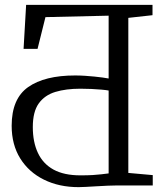

<svg xmlns="http://www.w3.org/2000/svg" viewBox="-20 -763 688 790"><path d="M303.5 7Q223 7 160.8 -23.8Q98.5 -54.5 63.2 -111.2Q28 -168 28 -245.5Q28 -357 96 -404.8Q164 -452.5 289 -452.5Q308.5 -452.5 328.8 -451.2Q349 -450 368 -448Q387 -446 402.2 -444Q417.5 -442 427 -440V-698.5L167 -692.5L134.5 -562H77L87.5 -743H607.5V-700.5L508 -689.5V-51.5L608.5 -42.5V0H464Q447.5 0 424.2 1Q401 2 376.8 3.5Q352.5 5 332.8 6Q313 7 303.5 7ZM311 -41.5Q342 -41.5 361.8 -42.8Q381.5 -44 396.5 -45.8Q411.5 -47.5 427 -49.5V-390.5Q416.5 -392.5 397.5 -394.2Q378.5 -396 355.5 -397Q332.5 -398 310.5 -398Q251.5 -398 207.8 -384.8Q164 -371.5 139.5 -337.5Q115 -303.5 115 -240Q115 -178.5 136 -133.8Q157 -89 200.2 -65.2Q243.5 -41.5 311 -41.5Z"/></svg>

Font: Merriweather 20pt Light
Style: Regular
Weight: 300
Version: Version 2.100